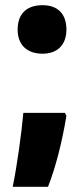

<svg xmlns="http://www.w3.org/2000/svg" viewBox="-20 -581 325 740"><path d="M48 -467C48 -406 86 -374 144 -374C199 -374 236 -406 236 -467C236 -529 201 -561 144 -561C84 -561 48 -529 48 -467ZM236 -135 230 -146H70C63 -68 46 56 29 139H165C194 66 220 -36 236 -135Z"/></svg>

Font: Noto Sans Hebrew Condensed Black
Style: Regular
Weight: 900
Width: 3
Designer: Monotype Design Team
Foundry: Monotype Imaging Inc.
Version: Version 2.004